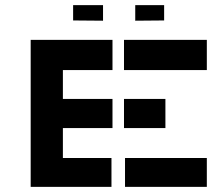

<svg xmlns="http://www.w3.org/2000/svg" viewBox="-20 -731 859 751"><path d="M100 -575H420V-457H226V-344H420V-230H226V-113H416V0H100V-575ZM469 -113V0H789V-113H469ZM789 -457V-575H465V-457H789ZM627 -230V-344H465V-230H627ZM383 -650 266 -651V-711H383ZM509 -650 622 -651V-711H509ZM383 -650 266 -651V-711H383ZM509 -650 622 -651V-711H509Z"/></svg>

Font: Wallpoet
Style: Regular
Weight: 400
Designer: Lars Berggren
Foundry: Lars Berggren
Version: Version 1.000